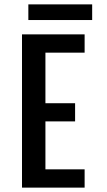

<svg xmlns="http://www.w3.org/2000/svg" viewBox="-20 -857 490 877"><path d="M109.5 -837H401V-765.5H109.5ZM366.5 -616.5H187.5V-385.5H323V-302.5H187.5V-83.5H366.5V0H80.5V-700H366.5Z"/></svg>

Font: League Mono Condensed Medium
Style: Regular
Weight: 500
Width: 1
Designer: Tyler Finck
Foundry: The League of Moveable Type / Tyler Finck
Version: Version 2.210